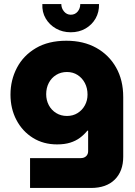

<svg xmlns="http://www.w3.org/2000/svg" viewBox="-20 -729 668 952"><path d="M129 203V55H380Q397 55 407 45.5Q417 36 417 21V-81H413Q397 -61 376 -45.5Q355 -30 327.5 -21.5Q300 -13 263 -13Q195 -13 143 -45.5Q91 -78 61.5 -134Q32 -190 32 -260Q32 -332 64 -393Q96 -454 158 -490.5Q220 -527 309 -527Q394 -527 457 -492Q520 -457 555.5 -394.5Q591 -332 591 -248V48Q591 120 549 161.5Q507 203 431 203ZM312 -154Q342 -154 365 -168.5Q388 -183 401 -207Q414 -231 414 -260Q414 -292 401 -317Q388 -342 365 -357Q342 -372 312 -372Q282 -372 258.5 -357.5Q235 -343 222 -318Q209 -293 209 -262Q209 -232 222 -207.5Q235 -183 258.5 -168.5Q282 -154 312 -154ZM331 -569Q290 -569 257.5 -587.5Q225 -606 206.5 -637.5Q188 -669 190 -709H284Q284 -688 297.5 -672Q311 -656 331 -656Q352 -656 365 -671.5Q378 -687 378 -709H471Q472 -669 454 -637.5Q436 -606 404 -587.5Q372 -569 331 -569Z"/></svg>

Font: MuseoModerno Thin ExtraBold
Style: Regular
Weight: 800
Version: Version 1.002